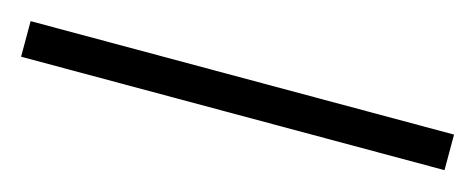

<svg xmlns="http://www.w3.org/2000/svg" viewBox="-21 -28 543 219"><g transform="rotate(15 250.0 81.0)"><path d="M0 102.1V60.1H500V102.1Z"/></g></svg>

Font: Cinzel Bold
Style: Regular
Weight: 700
Designer: Natanael Gama
Version: Version 1.001;PS 001.001;hotconv 1.0.56;makeotf.lib2.0.21325